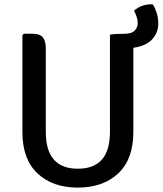

<svg xmlns="http://www.w3.org/2000/svg" viewBox="-20 -841 740 874"><path d="M82 -240V-681L88.5 -687.5H129Q161.5 -687.5 175 -671Q188.5 -654.5 188.5 -619V-240Q188.5 -73 334.5 -73Q480.5 -73 480.5 -240V-683Q492.5 -685.5 506.2 -686.2Q520 -687 532.5 -687H542.5Q579 -687 593 -701.5Q607 -716 607 -736.5Q607 -750 601.5 -766Q596 -782 590 -792Q604.5 -806 627.2 -814.5Q650 -823 675.5 -821Q685 -807.5 692.8 -783.5Q700.5 -759.5 700.5 -734.5Q700.5 -691.5 672.2 -661.5Q644 -631.5 587 -623.5V-240Q587 -116 518 -51.5Q449 13 334 13Q219.5 13 150.8 -51.5Q82 -116 82 -240Z"/></svg>

Font: Signika SC
Style: Regular
Weight: 400
Designer: Anna Giedryś
Foundry: Anna Giedryś
Version: Version 2.000; ttfautohint (v1.8.3) -l 8 -r 50 -G 200 -x 9 -